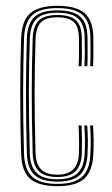

<svg xmlns="http://www.w3.org/2000/svg" viewBox="-20 -626 380 652"><path d="M174.8 6.2Q110.5 6.2 82 -19.4Q53.5 -45 51.8 -104Q50 -161.8 49.4 -213.5Q48.8 -265.2 48.8 -312.8Q48.8 -360.2 49.5 -405.4Q50.2 -450.5 51.8 -495.2Q53.8 -555.5 82.8 -580.9Q111.8 -606.2 174.5 -606.2Q238.8 -606.2 267.6 -581.2Q296.5 -556.2 297 -496.8Q297 -475.2 297.1 -450.9Q297.2 -426.5 296 -401.2H286.2Q287.8 -426 287.5 -448.8Q287.2 -471.5 287 -496.5Q286.8 -551.2 260.6 -574.9Q234.5 -598.5 174.5 -598.5Q114.8 -598.5 89.1 -574Q63.5 -549.5 61.5 -494.8Q60.2 -451.5 59.4 -407.1Q58.5 -362.8 58.5 -315.4Q58.5 -268 59.1 -215.6Q59.8 -163.2 61.5 -104Q63.2 -49.5 89.9 -25.5Q116.5 -1.5 174.8 -1.5Q232.8 -1.5 258.9 -25.8Q285 -50 287 -104Q288.2 -126.8 288.1 -149.6Q288 -172.5 286 -200H296Q297.5 -175.8 297.9 -153Q298.2 -130.2 297 -103.8Q294.5 -44.8 266.1 -19.2Q237.8 6.2 174.8 6.2ZM174.8 -9.2Q122 -9.2 97.4 -31.8Q72.8 -54.2 71.2 -104.5Q69.5 -163.8 68.9 -215.8Q68.2 -267.8 68.2 -314.6Q68.2 -361.5 69.1 -405.8Q70 -450 71.2 -494.5Q72.8 -546 97 -568.4Q121.2 -590.8 174.5 -590.8Q229 -590.8 253 -569Q277 -547.2 277.2 -496.5Q277.5 -471.8 277.6 -449.2Q277.8 -426.8 276.5 -401.2H266.8Q268 -426 267.9 -449Q267.8 -472 267.5 -496.2Q267.2 -543 245.5 -562.9Q223.8 -582.8 174.5 -582.8Q124 -582.8 103.4 -561.2Q82.8 -539.8 81.2 -494Q79.8 -449 78.9 -404.6Q78 -360.2 78 -313.6Q78 -267 78.8 -215.6Q79.5 -164.2 81.2 -104.8Q82.5 -60 104.4 -38.6Q126.2 -17.2 174.8 -17.2Q223 -17.2 244.4 -38.9Q265.8 -60.5 267.5 -104.8Q268.8 -129.2 268.5 -151Q268.2 -172.8 266.5 -200H276.2Q278.2 -171.8 278.4 -150Q278.5 -128.2 277.2 -104.2Q275.5 -55 251.5 -32.1Q227.5 -9.2 174.8 -9.2ZM174.8 -25Q131 -25 111.6 -45.1Q92.2 -65.2 91 -105Q89.2 -164.8 88.5 -216Q87.8 -267.2 87.8 -313.4Q87.8 -359.5 88.6 -403.9Q89.5 -448.2 91 -494.2Q92.2 -537.2 111.5 -556.1Q130.8 -575 174.5 -575Q219 -575 238.2 -556.8Q257.5 -538.5 257.8 -496.2Q257.8 -476.8 258 -452.1Q258.2 -427.5 256.8 -401.2H247Q248.5 -427.5 248.2 -451.4Q248 -475.2 248 -496.2Q247.8 -534.2 230.8 -550.8Q213.8 -567.2 174.5 -567.2Q135.5 -567.2 118.8 -549.8Q102 -532.2 100.8 -493Q99.2 -448.2 98.4 -404Q97.5 -359.8 97.5 -313.5Q97.5 -267.2 98.2 -216Q99 -164.8 100.8 -105.2Q101.8 -70.2 119 -51.5Q136.2 -32.8 174.8 -32.8Q212.5 -32.8 229.8 -51.8Q247 -70.8 248 -105.2Q248.8 -130.2 248.5 -152.5Q248.2 -174.8 247 -200H256.8Q258.2 -172 258.4 -150.6Q258.5 -129.2 257.8 -105Q256.5 -65.2 237 -45.1Q217.5 -25 174.8 -25Z"/></svg>

Font: Big Shoulders Inline Text ExtraLight
Style: Regular
Weight: 250
Version: Version 2.002